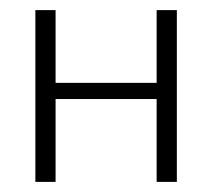

<svg xmlns="http://www.w3.org/2000/svg" viewBox="-20 -360 420 380"><path d="M50 0V-340H90V-196H290V-340H330V0H290V-164H90V0Z"/></svg>

Font: Glametrix
Style: Light
Weight: 300
Designer: gluk
Foundry: gluk
Version: Version 0.40